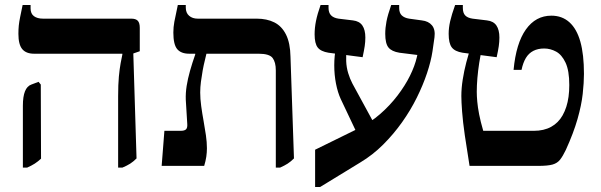

<svg xmlns="http://www.w3.org/2000/svg" viewBox="-20 -667 2416 772"><path d="M455 7V-280Q455 -328 458 -359.5Q461 -391 465 -412.5Q469 -434 472 -448V-451H117Q85 -451 69.5 -469.5Q54 -488 54 -531Q54 -549 55.5 -564Q57 -579 61 -598.5Q65 -618 71 -647H103V-633Q103 -612 116.5 -602Q130 -592 153 -592H508Q526 -592 534 -583.5Q542 -575 542 -555V-461L516 -452L529 -30Q516 -17 503.5 -9Q491 -1 472 7ZM72 7V-242Q72 -279 80.5 -300Q89 -321 106 -327L135 -338L144 -327L145 -29Q132 -17 119.5 -9Q107 -1 89 7Z M1089 7V-384Q1089 -417 1076 -434Q1063 -451 1020 -451H741Q708 -451 692.5 -469.5Q677 -488 677 -536Q677 -558 681 -579.5Q685 -601 695 -647H727V-637Q727 -615 740.5 -603.5Q754 -592 775 -592H1012Q1053 -592 1083 -577Q1113 -562 1130 -528Q1147 -494 1148 -439L1162 -30Q1149 -17 1136.5 -9Q1124 -1 1106 7ZM630 0 641 -141H706Q722 -141 728 -147Q734 -153 733 -168L727 -266Q726 -293 730.5 -321.5Q735 -350 744 -382Q753 -414 765 -448V-481H810V-451Q808 -441 803.5 -423.5Q799 -406 795 -384Q791 -362 788 -339Q785 -316 785 -295Q785 -270 789 -240.5Q793 -211 798.5 -181Q804 -151 808 -123Q812 -95 812 -71Q812 -54 809.5 -37Q807 -20 801 0Z M1247 85V-65L1420 -150Q1469 -174 1508.5 -208.5Q1548 -243 1578.5 -283Q1609 -323 1628.5 -362.5Q1648 -402 1656 -437L1658 -446L1586 -455Q1555 -460 1542 -476Q1529 -492 1529 -531Q1529 -555 1534 -581Q1539 -607 1553 -647H1585V-635Q1585 -615 1595.5 -605Q1606 -595 1625 -592L1676 -585Q1703 -582 1717 -565Q1731 -548 1727 -517L1719 -461Q1713 -421 1697 -373Q1681 -325 1656 -274.5Q1631 -224 1597 -176Q1563 -128 1521 -86Q1479 -44 1429 -14L1267 85ZM1422 -117 1350 -269Q1338 -295 1331 -330.5Q1324 -366 1324 -404.5Q1324 -443 1331 -475L1374 -472Q1371 -446 1372 -421Q1373 -396 1380 -373Q1387 -350 1397 -331L1495 -151ZM1438 -437 1301 -455Q1270 -460 1257.5 -476Q1245 -492 1245 -529Q1245 -555 1250.5 -582.5Q1256 -610 1269 -647H1301V-635Q1301 -616 1311 -605.5Q1321 -595 1341 -592L1399 -585Q1425 -582 1437 -564.5Q1449 -547 1449 -516Q1449 -499 1446.5 -482Q1444 -465 1438 -437Z M1868 0Q1857 -67 1849 -122.5Q1841 -178 1838 -218.5Q1835 -259 1835 -281Q1835 -312 1840.5 -347Q1846 -382 1855 -416.5Q1864 -451 1874 -479L1919 -476Q1912 -447 1907 -415Q1902 -383 1899.5 -353Q1897 -323 1897 -298Q1897 -281 1899 -258.5Q1901 -236 1906.5 -207.5Q1912 -179 1923 -141H2126Q2167 -141 2196 -157Q2225 -173 2242 -203Q2251 -219 2257 -237.5Q2263 -256 2266 -278Q2269 -300 2269 -325Q2269 -383 2254 -415Q2239 -447 2216 -459.5Q2193 -472 2168 -472Q2143 -472 2124.5 -462.5Q2106 -453 2094.5 -434Q2083 -415 2077 -386H2045Q2055 -493 2094.5 -548.5Q2134 -604 2197 -604Q2240 -604 2269.5 -577.5Q2299 -551 2313.5 -499.5Q2328 -448 2328 -370Q2328 -335 2323 -289.5Q2318 -244 2302 -188Q2286 -132 2255 -64Q2243 -39 2232 -25Q2221 -11 2202 -5.5Q2183 0 2144 0ZM1977 -437 1840 -455Q1809 -460 1796.5 -476.5Q1784 -493 1784 -531Q1784 -555 1790 -581.5Q1796 -608 1810 -647H1841V-635Q1841 -615 1850.5 -605Q1860 -595 1880 -592L1938 -585Q1964 -582 1976 -564.5Q1988 -547 1988 -516Q1988 -499 1985.5 -481.5Q1983 -464 1977 -437Z"/></svg>

Font: Noto Serif Hebrew SemiBold
Style: Regular
Weight: 600
Version: Version 2.003